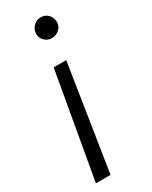

<svg xmlns="http://www.w3.org/2000/svg" viewBox="-193 -592 649 821"><g transform="rotate(-30 131.5 -181.5)"><path d="M19 184.6 110.4 -335H172.4L91.3 184.6ZM168.9 -548.3Q190.9 -548.3 205.3 -533.2Q219.7 -518.1 219.7 -496.6Q219.7 -475.6 204.1 -461.2Q188.5 -446.8 167 -446.8Q146.5 -446.8 131.6 -461.4Q116.7 -476.1 117.2 -496.6Q117.7 -511.2 124.8 -522.7Q131.8 -534.2 143.6 -541.3Q155.3 -548.3 168.9 -548.3Z"/></g></svg>

Font: Inter Tight Light
Style: Italic
Weight: 300
Italic angle: -9.39999°
Designer: Rasmus Andersson
Foundry: rsms
Version: Version 3.004